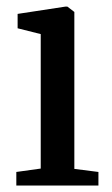

<svg xmlns="http://www.w3.org/2000/svg" viewBox="-20 -574 346 594"><path d="M30.5 0V-42L106 -52.5V-468.5L34.5 -486.5V-531L182 -553.5H188.5L210 -537V-51.5L284.5 -42V0Z"/></svg>

Font: Merriweather 48pt
Style: Regular
Weight: 400
Version: Version 2.100